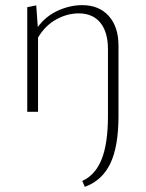

<svg xmlns="http://www.w3.org/2000/svg" viewBox="-20 -435 567 747"><path d="M441 -257V17Q441 134 409.5 200.5Q378 267 310 292L300 269Q351 246 375.5 184.5Q400 123 400 17V-244Q400 -310 370.5 -346.5Q341 -383 286 -383Q242 -383 199 -359.5Q156 -336 128 -289V0H86V-407L121 -414L127 -330Q159 -373 206 -394Q253 -415 300 -415Q365 -415 403 -373Q441 -331 441 -257Z"/></svg>

Font: Ysabeau Infant Light
Style: Regular
Weight: 300
Designer: Christian Thalmann (Catharsis Fonts)
Version: Version 0.003